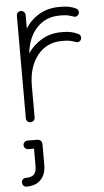

<svg xmlns="http://www.w3.org/2000/svg" viewBox="-56 -546 473 872"><g transform="rotate(-5 180.5 -110.0)"><path d="M93 -20Q93 -11 87 -5.5Q81 0 73 0Q64 0 58.5 -5.5Q53 -11 53 -20V-487Q53 -495 58.5 -501Q64 -507 73 -507Q81 -507 87 -501Q93 -495 93 -487V-425Q118 -465 157.5 -487.5Q197 -510 246 -510H257Q296 -510 322 -497Q335 -492 335 -479Q335 -470 328 -464Q321 -458 313 -460Q301 -464 288 -467.5Q275 -471 257 -471H246Q183 -471 142.5 -428Q102 -385 94 -312Q120 -350 159 -372.5Q198 -395 246 -395H257Q294 -395 322 -381Q335 -376 335 -363Q335 -353 328 -347.5Q321 -342 313 -344Q301 -348 288 -351.5Q275 -355 257 -355H246Q177 -355 135 -302.5Q93 -250 93 -163ZM30 290Q21 290 15.5 284Q10 278 10 270Q10 261 15.5 255.5Q21 250 30 250Q56 250 67 238Q78 226 78 199V121H52Q44 121 38 115.5Q32 110 32 102Q32 93 38 87.5Q44 82 52 82H93Q118 82 118 106V199Q118 241 95 265.5Q72 290 30 290Z"/></g></svg>

Font: Libertine Sup Light
Style: Regular
Weight: 300
Designer: Bastien Sozeau
Foundry: NBR — Bastien Sozeau
Version: Version 2.003; ttfautohint (v1.8.4.7-5d5b);gftools[0.9.33]